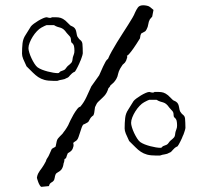

<svg xmlns="http://www.w3.org/2000/svg" viewBox="-20 -583 787 728"><path d="M120.1 89.4Q121.6 81.1 124.5 75.2Q127.4 69.3 131.1 64.2Q134.8 59.1 138.7 54Q142.6 48.8 146.5 42L153.8 28.8Q155.8 21 159.2 16.6Q162.6 12.2 165.5 5.9L175.8 -17.1Q175.8 -18.1 178 -19.5Q180.2 -21 182.9 -22.5Q185.5 -23.9 188 -25.1Q190.4 -26.4 190.9 -27.3L195.3 -48.3Q196.8 -54.2 200.2 -58.3Q203.6 -62.5 207.5 -66.4Q211.4 -70.3 215.1 -74Q218.8 -77.6 221.2 -82Q223.1 -84 226.6 -88.9Q230 -93.8 233.2 -98.9Q236.3 -104 238.8 -108.6Q241.2 -113.3 241.7 -115.2Q242.2 -116.7 247.1 -126.7Q252 -136.7 258.5 -148.2Q265.1 -159.7 272.2 -168.9Q279.3 -178.2 284.2 -178.2Q298.3 -194.3 308.1 -215.8Q317.9 -237.3 326.2 -255.4L356 -297.4Q365.2 -318.4 370.8 -330.6Q376.5 -342.8 380.1 -348.9Q383.8 -355 386 -356.9Q388.2 -358.9 389.6 -359.9Q395 -373 404.1 -389.2Q413.1 -405.3 423.6 -422.4Q434.1 -439.5 445.1 -456.5Q456.1 -473.6 465.6 -488.5Q475.1 -503.4 482.2 -515.6Q489.3 -527.8 491.7 -534.7Q496.6 -545.9 502.7 -554.4Q508.8 -563 522.9 -563Q529.3 -563 536.6 -561.5Q543 -560.5 548.8 -556.4Q554.7 -552.2 562 -545.4L557.1 -520Q556.2 -519 552.7 -514.9Q549.3 -510.7 548.3 -509.8Q543.5 -501 542.2 -491Q541 -481 535.6 -471.2Q532.7 -464.8 527.6 -462.6Q522.5 -460.4 515.6 -456.1Q513.7 -452.6 512.7 -449.5Q511.7 -446.3 510.7 -437.5Q495.6 -413.1 486.1 -399.7Q476.6 -386.2 470.9 -379.9Q465.3 -373.5 463.4 -372.6Q461.4 -371.6 460.9 -371.8Q460.4 -372.1 461.4 -371.3Q462.4 -370.6 462.4 -365.7Q460.4 -357.9 458.3 -353.3Q456.1 -348.6 453.9 -345.9Q451.7 -343.3 449.5 -341.6Q447.3 -339.8 445.3 -337.9Q443.8 -335.4 440.9 -331.3Q438 -327.1 435.3 -322.3Q432.6 -317.4 430.7 -312.5Q428.7 -307.6 428.2 -304.2Q425.8 -291.5 420.9 -283.4Q416 -275.4 411.4 -270.5Q406.7 -265.6 402.8 -262.7Q398.9 -259.8 397.9 -257.8Q397.9 -255.9 395 -252.7Q392.1 -249.5 391.1 -248.5Q388.2 -238.8 384.3 -231.7Q380.4 -224.6 375.2 -219Q370.1 -213.4 364 -208Q357.9 -202.6 351.6 -196.3Q347.2 -191.9 345 -186.5Q342.8 -181.2 340.3 -176.8Q338.4 -161.1 337.2 -155Q335.9 -148.9 334 -145.5Q324.7 -139.2 320.8 -131.3Q316.9 -123.5 315.9 -122.6Q315.4 -121.1 312.5 -119.1Q309.6 -117.2 306.2 -115.5Q302.7 -113.8 299.8 -112.3Q296.9 -110.8 295.9 -110.8Q292.5 -107.4 289.6 -99.1Q286.6 -90.8 283.7 -81.3Q280.8 -71.8 277.8 -63.5Q274.9 -55.2 271.5 -51.8Q270.5 -50.3 268.1 -48.8Q265.6 -47.4 263.2 -45.7Q260.7 -43.9 259 -42.5Q257.3 -41 257.8 -40Q258.8 -36.6 258.8 -34.7Q258.8 -32.7 258.8 -30.8Q258.8 -27.8 257.8 -26.4Q255.4 -15.1 248.3 -9.5Q241.2 -3.9 237.3 -2.4Q232.9 7.3 231.7 12.7Q230.5 18.1 224.6 20Q224.1 22 223.9 26.4Q223.6 30.8 221.2 36.1Q220.2 43.5 218.5 48.6Q216.8 53.7 214.1 57.9Q211.4 62 207 65.4Q202.6 68.8 196.3 72.3Q192.9 74.2 191.2 77.4Q189.5 80.6 188.7 84.2Q188 87.9 187.3 91.8Q186.5 95.7 185.1 99.6Q181.2 105 178.5 106.7Q175.8 108.4 173.6 109.6Q171.4 110.8 169.4 113.3Q167.5 115.7 165.5 122.6L136.7 125.5Q133.8 124.5 130.6 119.1Q127.4 113.8 125 107.4Q122.6 101.1 121.1 95.7Q119.6 90.3 120.1 89.4ZM469.7 -48.3Q461.4 -65.4 457 -76.4Q452.6 -87.4 452.6 -96.2Q452.6 -117.2 454.6 -135.3Q456.5 -153.3 466.3 -167.5L486.3 -199.7Q489.7 -204.1 497.6 -210Q505.4 -215.8 514.4 -221.2Q523.4 -226.6 532.2 -230.5Q541 -234.4 546.4 -234.4Q551.3 -232.9 554.4 -232.4Q557.6 -231.9 559.6 -231.9Q562 -231.9 563.5 -232.7Q564.9 -233.4 565.9 -234.4H580.6Q591.8 -234.4 599.6 -231.9Q607.4 -229.5 617.2 -221.7L636.2 -203.1L647 -197.8Q652.8 -193.8 655.3 -188.7Q657.7 -183.6 658.7 -177.7Q659.7 -171.9 660.9 -166.3Q662.1 -160.6 666 -156.2Q668.9 -151.9 671.4 -149.9Q673.8 -147.9 675.8 -146.2Q677.7 -144.5 679.2 -141.8Q680.7 -139.2 681.6 -133.8Q682.1 -128.9 682.6 -117.7Q683.1 -106.4 683.1 -97.7Q683.1 -95.2 681.6 -90.6Q680.2 -85.9 678.5 -80.8Q676.8 -75.7 675.3 -71.8Q673.8 -67.9 673.3 -67.9Q672.4 -64.5 669.7 -58.8Q667 -53.2 664.1 -47.1Q661.1 -41 658 -35.6Q654.8 -30.3 653.3 -28.3Q646.5 -25.4 642.3 -21.7Q638.2 -18.1 635.3 -14.6Q632.3 -11.2 629.6 -8.3Q627 -5.4 622.1 -3.9Q614.3 1 604.7 2.2Q595.2 3.4 586.4 6.8H571.8Q551.3 6.8 537.8 3.2Q524.4 -0.5 513.9 -7.6Q503.4 -14.6 493.4 -24.9Q483.4 -35.2 469.7 -48.3ZM477.1 -117.2Q477.1 -110.8 480.2 -100.3Q483.4 -89.8 488.5 -78.9Q493.7 -67.9 499.8 -58.3Q505.9 -48.8 511.7 -44.4Q518.6 -39.6 528.6 -35.6Q538.6 -31.7 549.6 -28.8Q560.5 -25.9 571 -24.2Q581.5 -22.5 588.9 -22.5Q592.8 -22.5 594.7 -25.6Q596.7 -28.8 600.6 -29.8Q605 -31.7 607.7 -32.5Q610.4 -33.2 612.3 -34.4Q614.3 -35.6 616.2 -37.4Q618.2 -39.1 620.6 -43Q623.5 -47.4 627 -50.3Q630.4 -53.2 633.8 -55.9Q637.2 -58.6 639.9 -62Q642.6 -65.4 643.6 -70.8Q644 -72.8 644.5 -77.6Q645 -82.5 645.5 -83Q647.5 -90.3 649.4 -94.7Q651.4 -99.1 651.4 -107.9Q651.4 -117.7 649.7 -125.2Q647.9 -132.8 639.6 -139.2Q638.7 -143.1 638.4 -144.8Q638.2 -146.5 638.2 -147.5Q638.2 -157.2 633.5 -162.1Q628.9 -167 622.1 -174.8Q615.2 -184.6 609.9 -188.7Q604.5 -192.9 598.9 -194.6Q593.3 -196.3 587.4 -198Q581.5 -199.7 573.7 -204.6H545.9Q545.4 -204.6 538.1 -201.4Q530.8 -198.2 526.4 -195.3Q518.1 -190.9 509.3 -181.6Q500.5 -172.4 493.4 -161.1Q486.3 -149.9 481.7 -138.2Q477.1 -126.5 477.1 -117.2ZM80.6 -331.5Q72.3 -348.6 67.9 -359.6Q63.5 -370.6 63.5 -379.4Q63.5 -400.4 65.4 -418.5Q67.4 -436.5 77.1 -450.7L97.2 -482.9Q100.6 -487.3 108.4 -493.2Q116.2 -499 125.2 -504.4Q134.3 -509.8 143.1 -513.7Q151.9 -517.6 157.2 -517.6Q162.1 -516.1 165.3 -515.6Q168.5 -515.1 170.4 -515.1Q172.9 -515.1 174.3 -515.9Q175.8 -516.6 176.8 -517.6H191.4Q202.6 -517.6 210.4 -515.1Q218.3 -512.7 228 -504.9L247.1 -486.3L257.8 -481Q263.7 -477.1 266.1 -471.9Q268.6 -466.8 269.5 -460.9Q270.5 -455.1 271.7 -449.5Q272.9 -443.8 276.9 -439.5Q279.8 -435.1 282.2 -433.1Q284.7 -431.2 286.6 -429.4Q288.6 -427.7 290 -425Q291.5 -422.4 292.5 -417Q293 -412.1 293.5 -400.9Q293.9 -389.6 293.9 -380.9Q293.9 -378.4 292.5 -373.8Q291 -369.1 289.3 -364Q287.6 -358.9 286.1 -355Q284.7 -351.1 284.2 -351.1Q283.2 -347.7 280.5 -342Q277.8 -336.4 274.9 -330.3Q272 -324.2 268.8 -318.8Q265.6 -313.5 264.2 -311.5Q257.3 -308.6 253.2 -304.9Q249 -301.3 246.1 -297.9Q243.2 -294.4 240.5 -291.5Q237.8 -288.6 232.9 -287.1Q225.1 -282.2 215.6 -281Q206.1 -279.8 197.3 -276.4H182.6Q162.1 -276.4 148.7 -280Q135.3 -283.7 124.8 -290.8Q114.3 -297.9 104.2 -308.1Q94.2 -318.4 80.6 -331.5ZM87.9 -400.4Q87.9 -394 91.1 -383.5Q94.2 -373 99.4 -362.1Q104.5 -351.1 110.6 -341.6Q116.7 -332 122.6 -327.6Q129.4 -322.8 139.4 -318.8Q149.4 -314.9 160.4 -312Q171.4 -309.1 181.9 -307.4Q192.4 -305.7 199.7 -305.7Q203.6 -305.7 205.6 -308.8Q207.5 -312 211.4 -313Q215.8 -314.9 218.5 -315.7Q221.2 -316.4 223.1 -317.6Q225.1 -318.8 227.1 -320.6Q229 -322.3 231.4 -326.2Q234.4 -330.6 237.8 -333.5Q241.2 -336.4 244.6 -339.1Q248 -341.8 250.7 -345.2Q253.4 -348.6 254.4 -354Q254.9 -356 255.4 -360.8Q255.9 -365.7 256.3 -366.2Q258.3 -373.5 260.3 -377.9Q262.2 -382.3 262.2 -391.1Q262.2 -400.9 260.5 -408.4Q258.8 -416 250.5 -422.4Q249.5 -426.3 249.3 -428Q249 -429.7 249 -430.7Q249 -440.4 244.4 -445.3Q239.7 -450.2 232.9 -458Q226.1 -467.8 220.7 -471.9Q215.3 -476.1 209.7 -477.8Q204.1 -479.5 198.2 -481.2Q192.4 -482.9 184.6 -487.8H156.7Q156.2 -487.8 148.9 -484.6Q141.6 -481.4 137.2 -478.5Q128.9 -474.1 120.1 -464.8Q111.3 -455.6 104.2 -444.3Q97.2 -433.1 92.5 -421.4Q87.9 -409.7 87.9 -400.4Z"/></svg>

Font: IM FELL English
Style: Regular
Weight: 400
Designer: Igino Marini
Foundry: Igino Marini
Version: 3.00